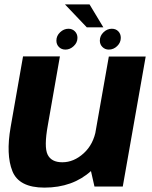

<svg xmlns="http://www.w3.org/2000/svg" viewBox="-20 -850 694 875"><path d="M410.5 0H539.5L644 -592.5H476L388.5 -97ZM253 -593H85L28.5 -271Q6.5 -145 36.5 -70Q66.5 5 182.5 5Q311.5 5 395.8 -71.5Q480 -148 494 -226L418 -261Q406.5 -192.5 361.5 -151.5Q316.5 -110.5 264 -110.5Q214 -110.5 197 -145.5Q180 -180.5 198 -279.5ZM278.5 -624Q299 -624 316 -640Q333 -656 333 -677.5Q333 -695.5 321.2 -707.2Q309.5 -719 292 -719Q271 -719 254 -703Q237 -687 237 -665Q237 -647.5 248.5 -635.8Q260 -624 278.5 -624ZM476 -624Q497.5 -624 514 -640Q530.5 -656 530.5 -677.5Q530.5 -695.5 519.2 -707.2Q508 -719 489.5 -719Q468.5 -719 451.8 -703Q435 -687 435 -665Q435 -647.5 446.8 -635.8Q458.5 -624 476 -624ZM375.5 -725.5H451L388 -830H276Z"/></svg>

Font: Anybody Thin
Style: Bold Italic
Weight: 700
Italic angle: -10°
Version: Version 1.113;gftools[0.9.25]